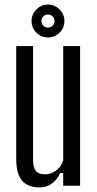

<svg xmlns="http://www.w3.org/2000/svg" viewBox="-20 -798 418 825"><path d="M149 7.2Q100.9 7.2 75.3 -21.4Q49.7 -50.1 49.7 -115.7V-600H122.2V-110.2Q122.2 -77.9 134.3 -63.4Q146.5 -48.9 173 -48.9Q198.7 -48.9 220.4 -64.6Q242.2 -80.4 251.6 -108.6V-600H324.1V0H251.6V-54.3H238.7Q223.7 -23.3 201.4 -8Q179.2 7.2 149 7.2ZM186 -637Q157.1 -637 136.3 -657.6Q115.6 -678.1 115.6 -707.5Q115.6 -736.4 136.3 -757.3Q157.1 -778.3 186 -778.3Q215 -778.3 235.9 -757.3Q256.8 -736.4 256.8 -707.5Q256.8 -678.1 235.9 -657.6Q215 -637 186 -637ZM185.9 -679.4Q197.8 -679.4 206.1 -687.6Q214.4 -695.9 214.4 -707.3Q214.4 -719.2 206.1 -727.5Q197.8 -735.8 185.9 -735.8Q174.4 -735.8 166.2 -727.5Q158 -719.2 158 -707.3Q158 -695.9 166.2 -687.6Q174.4 -679.4 185.9 -679.4Z"/></svg>

Font: Big Shoulders Display SC Thin
Style: Regular
Weight: 100
Designer: Patric King
Foundry: XO Type Co
Version: Version 2.002